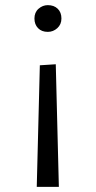

<svg xmlns="http://www.w3.org/2000/svg" viewBox="-20 -517 373 747"><path d="M219 -445Q219 -422 203 -407.5Q187 -393 166 -393Q142 -393 128 -407.5Q114 -422 114 -445Q114 -469 130 -483Q146 -497 166 -497Q190 -497 204.5 -483Q219 -469 219 -445ZM197 -267 209 210H123L135 -263Z"/></svg>

Font: Bitter
Style: Regular
Weight: 400
Designer: Sol Matas, and Bitter project Authors
Foundry: Sol Matas
Version: Version 2.001